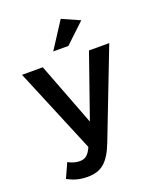

<svg xmlns="http://www.w3.org/2000/svg" viewBox="-165 -858 926 1121"><g transform="rotate(-20 298.0 -297.5)"><path d="M184 163C269 163 316 123 358 15L568 -528H442L305 -136L155 -528H26L246 0C226 46 205 61 171 61C146 61 122 53 100 41L59 131C96 151 133 163 184 163ZM350 -758 244 -594H338L460 -709Z"/></g></svg>

Font: Mission Medium
Style: Regular
Weight: 500
Version: Version 1.000;FEAKit 1.0